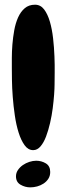

<svg xmlns="http://www.w3.org/2000/svg" viewBox="-20 -769 282 816"><path d="M211.9 -409.2Q211.9 -393.6 210 -366.7Q208 -339.8 204.1 -309.1Q200.2 -278.3 192.9 -246.6Q185.5 -214.8 175.8 -189Q166 -163.1 152.3 -147Q138.7 -130.9 121.1 -130.9Q99.6 -130.9 84.5 -151.9Q69.3 -172.9 59.1 -205.6Q48.8 -238.3 43 -278.3Q37.1 -318.4 34.2 -356.9Q31.2 -395.5 30.8 -428.2Q30.3 -460.9 30.3 -478.5Q30.3 -496.1 30.3 -522.9Q30.3 -549.8 32.7 -580.1Q35.2 -610.4 40.5 -640.1Q45.9 -669.9 56.6 -694.3Q67.4 -718.8 85 -733.9Q102.5 -749 128.9 -749Q152.3 -749 167.5 -729Q182.6 -709 191.9 -677.2Q201.2 -645.5 205.6 -606.4Q210 -567.4 211.4 -529.8Q212.9 -492.2 212.4 -460Q211.9 -427.7 211.9 -409.2ZM193.4 -38.1Q193.4 -21.5 185.5 -9.3Q177.7 2.9 165 11.2Q152.3 19.5 137.7 23.4Q123 27.3 108.4 27.3Q86.9 27.3 67.4 16.1Q47.9 4.9 47.9 -19.5Q47.9 -34.2 56.2 -46.4Q64.5 -58.6 77.1 -67.4Q89.8 -76.2 105 -81.1Q120.1 -85.9 133.8 -85.9Q156.2 -85.9 174.8 -74.7Q193.4 -63.5 193.4 -38.1Z"/></svg>

Font: Chewy
Style: Regular
Weight: 400
Designer: Squid
Foundry: Font Diner, Inc DBA Sideshow
Version: Version 1.000